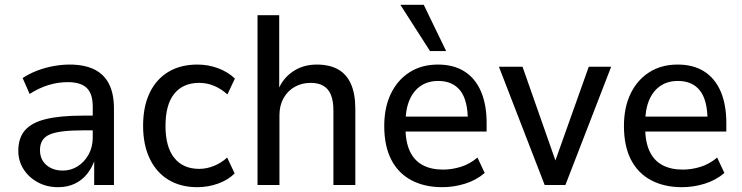

<svg xmlns="http://www.w3.org/2000/svg" viewBox="-20 -768 3080 797"><path d="M221 9Q174 9 136.5 -11.5Q99 -32 77.5 -66Q56 -100 56 -142Q56 -195 83.5 -227Q111 -259 170 -273.5Q229 -288 323 -288H378V-227H329Q278 -227 243 -223Q208 -219 187 -210Q166 -201 156 -185Q146 -169 146 -145Q146 -106 172.5 -83Q199 -60 241 -60Q275 -60 303 -78Q331 -96 348 -127Q365 -158 365 -197V-325Q365 -379 340 -403Q315 -427 261 -427Q222 -427 183 -415.5Q144 -404 103 -378L74 -444Q101 -462 133.5 -474.5Q166 -487 201 -493.5Q236 -500 269 -500Q329 -500 370 -480.5Q411 -461 432 -420.5Q453 -380 453 -317V0H371V-107H374Q363 -73 342 -46.5Q321 -20 290.5 -5.5Q260 9 221 9Z M799 9Q730 9 679.5 -21.5Q629 -52 601.5 -109.5Q574 -167 574 -246Q574 -326 601.5 -383Q629 -440 679.5 -470Q730 -500 799 -500Q845 -500 886 -484.5Q927 -469 955 -442L924 -376Q899 -399 869 -411.5Q839 -424 807 -424Q740 -424 703.5 -379Q667 -334 667 -245Q667 -158 703.5 -112.5Q740 -67 807 -67Q838 -67 868.5 -79.5Q899 -92 923 -114L954 -48Q927 -21 885.5 -6Q844 9 799 9Z M1049 0V-705H1139V-393H1134Q1153 -442 1195.5 -471Q1238 -500 1295 -500Q1347 -500 1382.5 -480.5Q1418 -461 1436.5 -420Q1455 -379 1455 -315V0H1364V-309Q1364 -349 1353.5 -374.5Q1343 -400 1322 -412Q1301 -424 1270 -424Q1233 -424 1203.5 -407.5Q1174 -391 1157 -360.5Q1140 -330 1140 -290V0Z M1816 9Q1742 9 1687.5 -20Q1633 -49 1604 -105.5Q1575 -162 1575 -245Q1575 -322 1602.5 -379Q1630 -436 1680 -468Q1730 -500 1798 -500Q1863 -500 1908 -471.5Q1953 -443 1976.5 -388.5Q2000 -334 2000 -257V-222H1646V-284H1938L1922 -267Q1922 -352 1890.5 -392Q1859 -432 1799 -432Q1757 -432 1726.5 -411.5Q1696 -391 1679.5 -352Q1663 -313 1663 -255V-241Q1663 -180 1681 -141Q1699 -102 1734 -83Q1769 -64 1819 -64Q1856 -64 1893 -75.5Q1930 -87 1962 -114L1992 -50Q1957 -20 1910.5 -5.5Q1864 9 1816 9ZM1765 -556 1642 -748H1739L1832 -556Z M2241 0 2051 -491H2149L2294 -78H2277L2424 -491H2517L2327 0Z M2811 9Q2737 9 2682.5 -20Q2628 -49 2599 -105.5Q2570 -162 2570 -245Q2570 -322 2597.5 -379Q2625 -436 2675 -468Q2725 -500 2793 -500Q2858 -500 2903 -471.5Q2948 -443 2971.5 -388.5Q2995 -334 2995 -257V-222H2641V-284H2933L2917 -267Q2917 -352 2885.5 -392Q2854 -432 2794 -432Q2752 -432 2721.5 -411.5Q2691 -391 2674.5 -352Q2658 -313 2658 -255V-241Q2658 -180 2676 -141Q2694 -102 2729 -83Q2764 -64 2814 -64Q2851 -64 2888 -75.5Q2925 -87 2957 -114L2987 -50Q2952 -20 2905.5 -5.5Q2859 9 2811 9Z"/></svg>

Font: Nunito Sans 10pt SemiCondensed Medium
Style: Regular
Weight: 500
Width: 4
Designer: Vernon Adams
Foundry: Vernon Adams
Version: Version 3.101;gftools[0.9.27]